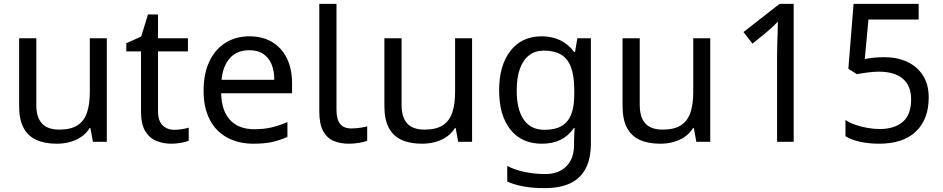

<svg xmlns="http://www.w3.org/2000/svg" viewBox="-20 -734 4884 994"><path d="M533 -536V0H461L448 -71H444Q427 -43 400 -25Q373 -7 341 1.5Q309 10 274 10Q210 10 166.5 -10.5Q123 -31 101 -74Q79 -117 79 -185V-536H168V-191Q168 -127 197 -95Q226 -63 287 -63Q347 -63 381.5 -85.5Q416 -108 430.5 -151.5Q445 -195 445 -257V-536Z M882 -62Q902 -62 923 -65.5Q944 -69 957 -73V-6Q943 1 917 5.5Q891 10 867 10Q825 10 789.5 -4.5Q754 -19 732 -55Q710 -91 710 -156V-468H634V-510L711 -545L746 -659H798V-536H953V-468H798V-158Q798 -109 821.5 -85.5Q845 -62 882 -62Z M1271 -546Q1340 -546 1389.5 -516Q1439 -486 1465.5 -431.5Q1492 -377 1492 -304V-251H1125Q1127 -160 1171.5 -112.5Q1216 -65 1296 -65Q1347 -65 1386.5 -74.5Q1426 -84 1468 -102V-25Q1427 -7 1387 1.5Q1347 10 1292 10Q1216 10 1157.5 -21Q1099 -52 1066.5 -113.5Q1034 -175 1034 -264Q1034 -352 1063.5 -415Q1093 -478 1146.5 -512Q1200 -546 1271 -546ZM1270 -474Q1207 -474 1170.5 -433.5Q1134 -393 1127 -321H1400Q1400 -367 1386 -401Q1372 -435 1343.5 -454.5Q1315 -474 1270 -474Z M1786 10Q1742 10 1707.5 -4.5Q1673 -19 1653 -55.5Q1633 -92 1633 -157V-714H1722V-165Q1722 -117 1740.5 -93Q1759 -69 1799 -69Q1821 -69 1844.5 -72.5Q1868 -76 1881 -80V-6Q1867 1 1839.5 5.5Q1812 10 1786 10Z M2424 -536V0H2352L2339 -71H2335Q2318 -43 2291 -25Q2264 -7 2232 1.5Q2200 10 2165 10Q2101 10 2057.5 -10.5Q2014 -31 1992 -74Q1970 -117 1970 -185V-536H2059V-191Q2059 -127 2088 -95Q2117 -63 2178 -63Q2238 -63 2272.5 -85.5Q2307 -108 2321.5 -151.5Q2336 -195 2336 -257V-536Z M2784 -546Q2837 -546 2879.5 -526Q2922 -506 2952 -465H2957L2969 -536H3039V9Q3039 85 3013 136.5Q2987 188 2934 214Q2881 240 2799 240Q2741 240 2692.5 231.5Q2644 223 2606 206V125Q2644 145 2695 156Q2746 167 2804 167Q2873 167 2912.5 126.5Q2952 86 2952 16V-5Q2952 -17 2953 -39.5Q2954 -62 2955 -71H2951Q2923 -30 2881.5 -10Q2840 10 2785 10Q2681 10 2622.5 -63Q2564 -136 2564 -267Q2564 -395 2622.5 -470.5Q2681 -546 2784 -546ZM2796 -472Q2751 -472 2719.5 -448Q2688 -424 2671.5 -378Q2655 -332 2655 -266Q2655 -167 2691.5 -114.5Q2728 -62 2798 -62Q2839 -62 2868 -72.5Q2897 -83 2916 -105.5Q2935 -128 2944 -163Q2953 -198 2953 -246V-267Q2953 -340 2936.5 -385Q2920 -430 2885 -451Q2850 -472 2796 -472Z M3657 -536V0H3585L3572 -71H3568Q3551 -43 3524 -25Q3497 -7 3465 1.5Q3433 10 3398 10Q3334 10 3290.5 -10.5Q3247 -31 3225 -74Q3203 -117 3203 -185V-536H3292V-191Q3292 -127 3321 -95Q3350 -63 3411 -63Q3471 -63 3505.5 -85.5Q3540 -108 3554.5 -151.5Q3569 -195 3569 -257V-536Z M4003 0V-446Q4003 -474 4004 -506.5Q4005 -539 4006 -569.5Q4007 -600 4007 -622Q3991 -605 3979.5 -594.5Q3968 -584 3948 -567L3876 -508L3829 -568L4016 -714H4089V0Z M4531 10Q4481 10 4435 0.5Q4389 -9 4357 -29V-113Q4379 -98 4409.5 -87.5Q4440 -77 4473 -71.5Q4506 -66 4533 -66Q4610 -66 4653.5 -103Q4697 -140 4697 -219Q4697 -290 4654 -326.5Q4611 -363 4529 -363Q4503 -363 4469.5 -358.5Q4436 -354 4416 -350L4372 -378L4399 -714H4736V-633H4476L4457 -428Q4473 -432 4500.5 -435Q4528 -438 4559 -438Q4624 -438 4675.5 -414.5Q4727 -391 4757.5 -344.5Q4788 -298 4788 -229Q4788 -117 4722 -53.5Q4656 10 4531 10Z"/></svg>

Font: utelugu15
Style: Book
Weight: 400
Designer: Jelle Bosma - Monotype Design Team
Foundry: Monotype Imaging Inc.
Version: Version 2.003